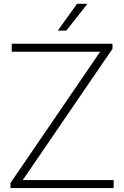

<svg xmlns="http://www.w3.org/2000/svg" viewBox="-20 -964 636 984"><path d="M33.5 0V-26L503 -713L509 -699H40V-740H556.5V-714L87 -27L81 -41H562.5V0ZM276 -807 375 -944.5H428L320 -807Z"/></svg>

Font: Encode Sans SemiExpanded ExtraLight
Style: Regular
Weight: 250
Width: 6
Designer: Multiple Designers
Foundry: Impallari Type
Version: Version 3.002